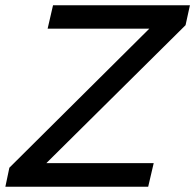

<svg xmlns="http://www.w3.org/2000/svg" viewBox="-39 -710 742 730"><path d="M-18.6 0 -3.4 -72.3 528.8 -601.1H142.1L162.6 -689.9H683.1L666.5 -614.3L137.2 -89.8H545.4L524.4 0Z"/></svg>

Font: Acari Sans Medium
Style: Italic
Weight: 500
Italic angle: -13°
Designer: Alfredo Marco Pradil and Stefan Peev
Foundry: Hanken Design Co.
Version: Version 1.045